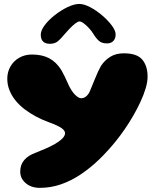

<svg xmlns="http://www.w3.org/2000/svg" viewBox="-20 -710 768 949"><path d="M177 218.5Q134 218.5 107 195.2Q80 172 80 138.5Q80 104 100 80.8Q120 57.5 158.5 44Q179.5 35.5 204.2 25Q229 14.5 251.2 1.8Q273.5 -11 287.5 -24.8Q301.5 -38.5 301.5 -52Q301.5 -64 285 -76.2Q268.5 -88.5 223.5 -105Q189 -117.5 158 -134Q127 -150.5 101 -170.5Q75 -190.5 56 -214.2Q37 -238 26.5 -264.8Q16 -291.5 16 -321Q16 -354 31.5 -381.2Q47 -408.5 74.8 -424.5Q102.5 -440.5 138 -440.5Q188.5 -440.5 223.2 -422Q258 -403.5 283 -364Q301.5 -330.5 313.8 -301.8Q326 -273 341 -253Q350.5 -240.5 361.5 -232.5Q372.5 -224.5 382 -224.5Q396.5 -224.5 408.2 -235.8Q420 -247 425.5 -262.5Q436.5 -288 450.8 -323.8Q465 -359.5 479.5 -385Q497.5 -412 525 -429.2Q552.5 -446.5 592 -446.5Q657.5 -446.5 683.5 -415Q709.5 -383.5 709.5 -331.5Q709.5 -305.5 700 -273.5Q690.5 -241.5 674.2 -206.5Q658 -171.5 638 -137Q618 -102.5 596.2 -71Q574.5 -39.5 553.5 -13.5Q515 34.5 471.5 76.8Q428 119 380.5 151Q333 183 282.2 200.8Q231.5 218.5 177 218.5ZM226.5 -493.5Q181.5 -493.5 181.5 -539Q181.5 -559.5 201 -585.5Q220.5 -611.5 250.8 -635.2Q281 -659 313.8 -674.8Q346.5 -690.5 372.5 -690.5Q395.5 -690.5 426.2 -674.2Q457 -658 485.5 -633.5Q514 -609 532.8 -583.8Q551.5 -558.5 551.5 -540Q551.5 -519 540 -507.2Q528.5 -495.5 508.5 -495.5Q483 -495.5 468.8 -508.2Q454.5 -521 441.5 -542.5Q433.5 -556 420.5 -570.2Q407.5 -584.5 394.5 -594.2Q381.5 -604 373 -604Q365 -604 351.2 -593.2Q337.5 -582.5 323 -567.2Q308.5 -552 297.5 -539Q281.5 -519 266.2 -506.2Q251 -493.5 226.5 -493.5Z"/></svg>

Font: Gluten Thin ExtraBold
Style: Regular
Weight: 800
Version: Version 1.300